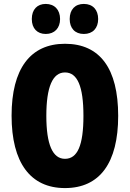

<svg xmlns="http://www.w3.org/2000/svg" viewBox="-20 -948 661 978"><path d="M142 -851C142 -803 170 -775 213 -775C258 -775 286 -805 286 -851C286 -898 258 -928 213 -928C170 -928 142 -900 142 -851ZM335 -851C335 -804 362 -775 407 -775C453 -775 480 -805 480 -851C480 -898 453 -928 407 -928C363 -928 335 -900 335 -851ZM582 -358C582 -599 489 -725 311 -725C134 -725 39 -597 39 -359C39 -119 135 10 311 10C488 10 582 -118 582 -358ZM216 -358C216 -505 248 -579 311 -579C374 -579 405 -509 405 -358C405 -208 375 -139 311 -139C248 -139 216 -212 216 -358Z"/></svg>

Font: Noto Sans Gujarati ExtraCondensed Black
Style: Regular
Weight: 900
Width: 2
Designer: Jelle Bosma - Monotype Design Team, Universal Thirst
Foundry: Monotype Imaging Inc.
Version: Version 2.106